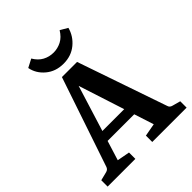

<svg xmlns="http://www.w3.org/2000/svg" viewBox="-214 -880 1004 1004"><g transform="rotate(-45 288.0 -378.0)"><path d="M148 -225H381L401 -169H132ZM515 -77Q519 -63 536 -59L580 -47V0H326V-47L397 -60L246 -527H276L131 -60L201 -47V0H-4V-47L44 -59Q59 -63 64 -77L232 -574H344ZM288 -617Q230 -617 190 -650.5Q150 -684 141 -732L187 -756Q206 -724 233 -709.5Q260 -695 292 -695Q322 -695 349.5 -709Q377 -723 397 -756L438 -732Q425 -683 385 -650Q345 -617 288 -617Z"/></g></svg>

Font: Yrsa SemiBold
Style: Regular
Weight: 600
Version: Version 2.004